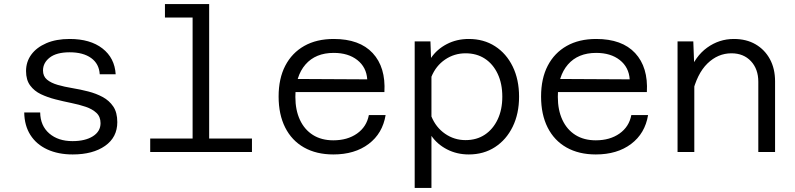

<svg xmlns="http://www.w3.org/2000/svg" viewBox="-20 -753 3940 951"><path d="M340 12Q268 12 214 -13Q160 -38 130.5 -84.5Q101 -131 100 -196H179Q180 -130 224 -92Q268 -54 339 -54Q402 -54 440 -78Q478 -102 478 -143Q478 -175 457.5 -194Q437 -213 404.5 -224Q372 -235 332.5 -243Q293 -251 254 -261Q215 -271 182.5 -286.5Q150 -302 129.5 -329.5Q109 -357 109 -401Q109 -447 135 -482.5Q161 -518 209.5 -539Q258 -560 325 -560Q427 -560 487.5 -513Q548 -466 553 -385H474Q471 -437 431.5 -465.5Q392 -494 325 -494Q260 -494 226.5 -468Q193 -442 193 -404Q193 -375 213 -358.5Q233 -342 266 -332.5Q299 -323 338.5 -316.5Q378 -310 417 -300Q456 -290 488.5 -272.5Q521 -255 541 -225.5Q561 -196 561 -148Q561 -73 500.5 -30.5Q440 12 340 12Z M934 0V-733H1016V0ZM724 0V-67H1228V0ZM797 -666V-733H975V-666Z M1631 12Q1547 12 1486 -22.5Q1425 -57 1392.5 -121.5Q1360 -186 1360 -275Q1360 -364 1393 -427.5Q1426 -491 1487 -525.5Q1548 -560 1633 -560Q1761 -560 1826 -490Q1891 -420 1884 -297H1426V-362L1799 -360Q1795 -420 1750 -455.5Q1705 -491 1633 -491Q1543 -491 1493 -433.5Q1443 -376 1443 -273Q1443 -208 1465.5 -159.5Q1488 -111 1530 -84.5Q1572 -58 1631 -58Q1701 -58 1748.5 -91.5Q1796 -125 1807 -183H1890Q1875 -92 1806 -40Q1737 12 1631 12Z M2302 -560Q2376 -560 2432 -524Q2488 -488 2519.5 -423.5Q2551 -359 2551 -274Q2551 -190 2519.5 -125.5Q2488 -61 2432 -24.5Q2376 12 2302 12Q2243 12 2194.5 -13Q2146 -38 2117 -80V178H2034V-548H2112L2115 -466Q2144 -509 2193 -534.5Q2242 -560 2302 -560ZM2286 -59Q2341 -59 2381.5 -86Q2422 -113 2445 -161.5Q2468 -210 2468 -274Q2468 -339 2445 -387.5Q2422 -436 2381.5 -462.5Q2341 -489 2286 -489Q2230 -489 2184.5 -458Q2139 -427 2117 -373V-176Q2139 -122 2184.5 -90.5Q2230 -59 2286 -59Z M2931 12Q2847 12 2786 -22.5Q2725 -57 2692.5 -121.5Q2660 -186 2660 -275Q2660 -364 2693 -427.5Q2726 -491 2787 -525.5Q2848 -560 2933 -560Q3061 -560 3126 -490Q3191 -420 3184 -297H2726V-362L3099 -360Q3095 -420 3050 -455.5Q3005 -491 2933 -491Q2843 -491 2793 -433.5Q2743 -376 2743 -273Q2743 -208 2765.5 -159.5Q2788 -111 2830 -84.5Q2872 -58 2931 -58Q3001 -58 3048.5 -91.5Q3096 -125 3107 -183H3190Q3175 -92 3106 -40Q3037 12 2931 12Z M3736 0V-348Q3736 -411 3699.5 -450Q3663 -489 3603 -489Q3536 -489 3484 -438.5Q3432 -388 3408 -285L3393 -392Q3423 -474 3482.5 -517Q3542 -560 3615 -560Q3677 -560 3722.5 -533.5Q3768 -507 3793.5 -460Q3819 -413 3819 -350V0ZM3336 0V-548H3414L3419 -416V0Z"/></svg>

Font: Azeret Mono Thin Light
Style: Regular
Weight: 300
Version: Version 1.002